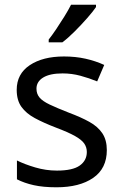

<svg xmlns="http://www.w3.org/2000/svg" viewBox="-20 -879 519 816"><path d="M434 -241Q434 -163 376 -123Q318 -83 220 -83Q164 -83 123.5 -92Q83 -101 52 -117V-197Q84 -181 129.5 -167.5Q175 -154 222 -154Q289 -154 319 -175.5Q349 -197 349 -233Q349 -253 338 -269Q327 -285 298.5 -301Q270 -317 217 -337Q165 -357 128 -377Q91 -397 71 -425Q51 -453 51 -497Q51 -565 106.5 -602Q162 -639 252 -639Q301 -639 343.5 -629.5Q386 -620 423 -603L393 -533Q359 -547 322 -557Q285 -567 246 -567Q192 -567 163.5 -549.5Q135 -532 135 -502Q135 -480 148 -464.5Q161 -449 191.5 -434.5Q222 -420 273 -400Q324 -381 360 -361Q396 -341 415 -312.5Q434 -284 434 -241ZM388 -849Q376 -831 351 -802.5Q326 -774 297.5 -745.5Q269 -717 245 -699H187V-711Q202 -730 219.5 -756Q237 -782 254 -809.5Q271 -837 282 -859H388Z"/></svg>

Font: Noto Sans Kannada UI
Style: Regular
Weight: 400
Designer: Jelle Bosma - Monotype Design Team
Foundry: Monotype Imaging Inc.
Version: Version 2.005; ttfautohint (v1.8.4.7-5d5b)